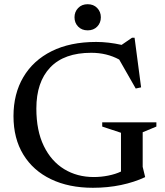

<svg xmlns="http://www.w3.org/2000/svg" viewBox="-20 -880 781 911"><path d="M657 -88.5 668.5 -41V-39.5Q617.5 -15.5 554.2 -2.2Q491 11 421 11Q306.5 11 221.8 -29.8Q137 -70.5 90.5 -146.8Q44 -223 44 -329Q44 -435 90.8 -514.2Q137.5 -593.5 225.2 -637.2Q313 -681 436.5 -681Q494.5 -681 557 -667L606.5 -701H618.5L649.5 -465.5L624 -460L545.5 -597.5Q486.5 -629.5 413 -629.5Q284.5 -629.5 218.5 -560.2Q152.5 -491 152.5 -365Q152.5 -260 187.8 -187.5Q223 -115 284.5 -77.5Q346 -40 425 -40Q459.5 -40 493.5 -46.8Q527.5 -53.5 554 -66V-250L465 -279.5V-299.5H722V-279.5L657 -252.5ZM396 -736Q368 -736 350.8 -753.8Q333.5 -771.5 333.5 -798Q333.5 -824 350.8 -842Q368 -860 396 -860Q424 -860 441.2 -842Q458.5 -824 458.5 -798Q458.5 -771.5 441.2 -753.8Q424 -736 396 -736Z"/></svg>

Font: Newsreader Text Medium
Style: Regular
Weight: 500
Designer: Hugues Gentile
Foundry: Production Type
Version: Version 1.001